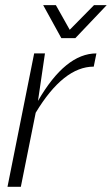

<svg xmlns="http://www.w3.org/2000/svg" viewBox="-20 -718 430 738"><path d="M8.8 0 111.3 -512.7H152.8L126 -330.1Q231.4 -512.7 350.6 -512.7L340.3 -461.9Q224.1 -461.9 117.2 -284.7L60.1 0ZM146 -698.2H194.8L248 -603.5L341.3 -698.2H390.1L269.5 -571.3H215.8Z"/></svg>

Font: Sansation Light
Style: Light Italic
Weight: 300
Designer: Bernd Montag
Version: Version 1.301